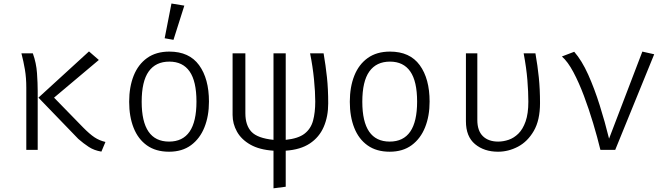

<svg xmlns="http://www.w3.org/2000/svg" viewBox="-20 -836 3732 1071"><path d="M476.4 -549.2 531.3 -501.5 281.5 -291.3 443.6 -125.1Q480.5 -87.7 507.2 -70Q533.8 -52.3 568.2 -44.1L545.6 9.7Q505.1 3.1 475.4 -16.4Q445.6 -35.9 416.9 -61L194.4 -291.3ZM163.1 -538.5Q182.6 -484.6 186.4 -427.9Q190.3 -371.3 190.3 -329.2V0H126.7V-346.7Q126.7 -402.1 119 -447.7Q111.3 -493.3 99.5 -538.5Z M924.6 -548.2Q1035.4 -548.2 1090.5 -472.6Q1145.6 -396.9 1145.6 -269.2Q1145.6 -189.2 1120.5 -126.2Q1095.4 -63.1 1045.9 -26.4Q996.4 10.3 923.1 10.3Q849.2 10.3 799.7 -24.9Q750.3 -60 725.4 -122.8Q700.5 -185.6 700.5 -268.2Q700.5 -350.8 725.6 -413.8Q750.8 -476.9 800.8 -512.6Q850.8 -548.2 924.6 -548.2ZM924.6 -492.3Q848.7 -492.3 809.5 -437.4Q770.3 -382.6 770.3 -268.2Q770.3 -46.2 923.1 -46.2Q1075.9 -46.2 1075.9 -269.2Q1075.9 -382.6 1037.7 -437.4Q999.5 -492.3 924.6 -492.3ZM936.4 -816.4 1008.2 -804.6 947.7 -613.8 898.5 -622.6Z M1573.8 -538.5V-55.9Q1643.6 -63.1 1678.7 -90.3Q1713.8 -117.4 1726.2 -162.8Q1738.5 -208.2 1738.5 -269.7Q1738.5 -322.6 1731.5 -393.6Q1724.6 -464.6 1709.7 -538.5H1785.1Q1796.9 -469.7 1803.8 -404.6Q1810.8 -339.5 1810.8 -259.5Q1810.8 -185.6 1785.6 -127.9Q1760.5 -70.3 1708.2 -35.6Q1655.9 -1 1573.8 4.6V205.6L1505.6 214.4V4.6Q1427.2 -0.5 1376.7 -29.2Q1326.2 -57.9 1301.8 -101.8Q1277.4 -145.6 1277.4 -194.9V-538.5H1348.7V-204.1Q1348.7 -136.9 1382.6 -101Q1416.4 -65.1 1505.6 -55.9V-538.5Z M2155.4 -548.2Q2266.2 -548.2 2321.3 -472.6Q2376.4 -396.9 2376.4 -269.2Q2376.4 -189.2 2351.3 -126.2Q2326.2 -63.1 2276.7 -26.4Q2227.2 10.3 2153.8 10.3Q2080 10.3 2030.5 -24.9Q1981 -60 1956.2 -122.8Q1931.3 -185.6 1931.3 -268.2Q1931.3 -350.8 1956.4 -413.8Q1981.5 -476.9 2031.5 -512.6Q2081.5 -548.2 2155.4 -548.2ZM2155.4 -492.3Q2079.5 -492.3 2040.3 -437.4Q2001 -382.6 2001 -268.2Q2001 -46.2 2153.8 -46.2Q2306.7 -46.2 2306.7 -269.2Q2306.7 -382.6 2268.5 -437.4Q2230.3 -492.3 2155.4 -492.3Z M2966.7 -538.5Q2979 -468.7 2985.6 -403.8Q2992.3 -339 2992.3 -261Q2992.3 -165.6 2957.7 -105.9Q2923.1 -46.2 2869.5 -17.9Q2815.9 10.3 2757.9 10.3Q2680.5 10.3 2629.7 -32.1Q2579 -74.4 2579 -159.5V-538.5H2642.6V-166.7Q2642.6 -106.7 2673.6 -76.4Q2704.6 -46.2 2759 -46.2Q2787.7 -46.2 2817.2 -56.2Q2846.7 -66.2 2871.5 -90.5Q2896.4 -114.9 2911.8 -158.5Q2927.2 -202.1 2927.2 -268.7Q2927.2 -322.1 2921.8 -389.5Q2916.4 -456.9 2901 -538.5Z M3329.2 0Q3312.3 -69.7 3288.7 -148.5Q3265.1 -227.2 3237.2 -301.5Q3209.2 -375.9 3178.2 -434.1Q3147.2 -492.3 3114.4 -521L3183.1 -547.2Q3225.6 -498.5 3260.8 -420.3Q3295.9 -342.1 3325.1 -249.2Q3354.4 -156.4 3377.4 -62.6L3563.1 -548.2L3629.2 -533.3L3411.8 0Z"/></svg>

Font: Fira Code Light
Style: Regular
Weight: 300
Monospace: yes
Designer: Carrois Corporate, Edenspiekermann AG, Nikita Prokopov
Foundry: Carrois Corporate, Edenspiekermann AG, Nikita Prokopov
Version: Version 6.000; ttfautohint (v1.8.2) -l 8 -r 50 -G 200 -x 14 